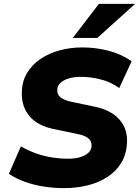

<svg xmlns="http://www.w3.org/2000/svg" viewBox="-20 -961 718 992"><path d="M312 11Q259 11 207 3Q155 -5 109 -21.5Q63 -38 26 -63L88 -205Q125 -183 166 -168.5Q207 -154 249 -147.5Q291 -141 330 -141Q369 -141 396 -149.5Q423 -158 437.5 -172.5Q452 -187 453 -206Q454 -223 446 -235.5Q438 -248 420 -256.5Q402 -265 374 -270L259 -294Q173 -311 131 -362.5Q89 -414 93 -489Q95 -544 121 -586Q147 -628 190 -657Q233 -686 288.5 -701Q344 -716 406 -716Q475 -716 542 -698.5Q609 -681 660 -644L596 -506Q554 -537 501 -550.5Q448 -564 399 -564Q362 -564 334.5 -555.5Q307 -547 292 -532.5Q277 -518 276 -499Q274 -474 291.5 -459Q309 -444 349 -435L464 -411Q552 -394 596.5 -344Q641 -294 636 -221Q633 -163 606.5 -119.5Q580 -76 535.5 -47Q491 -18 433.5 -3.5Q376 11 312 11ZM356 -765 491 -941H678L483 -765Z"/></svg>

Font: Nunito Sans 10pt Black
Style: Italic
Weight: 900
Italic angle: -9°
Designer: Vernon Adams
Foundry: Vernon Adams
Version: Version 3.101;gftools[0.9.27]